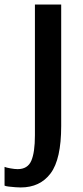

<svg xmlns="http://www.w3.org/2000/svg" viewBox="-61 -576 367 844"><path d="M-41 240V157.5Q-33 161 -14.5 164.2Q4 167.5 16.5 167.5Q60.5 167.5 76.5 130.8Q92.5 94 92.5 19V-556H208V-22Q208 124 161.5 186Q115 248 30 248Q22.5 248 7 247Q-8.5 246 -22.5 244.2Q-36.5 242.5 -41 240Z"/></svg>

Font: Merriweather Sans
Style: Regular
Weight: 400
Designer: Eben Sorkin
Foundry: Eben Sorkin
Version: Version 1.008; ttfautohint (v1.7.19-72a1) -l 8 -r 50 -G 200 